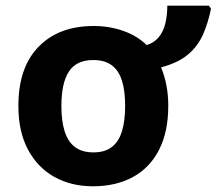

<svg xmlns="http://www.w3.org/2000/svg" viewBox="-20 -648 765 678"><path d="M574.2 -273.9Q574.2 -183.1 542 -119.6Q509.8 -56.2 450 -23.2Q390.1 9.8 308.1 9.8Q231.4 9.8 172.1 -23.2Q112.8 -56.2 78.9 -119.6Q44.9 -183.1 44.9 -273.9Q44.9 -409.7 116.2 -482.9Q187.5 -556.2 311 -556.2Q365.7 -556.2 414.8 -539.1Q463.9 -522 498 -488.8Q524.4 -497.1 540.5 -516.6Q556.6 -536.1 563.7 -564.7Q570.8 -593.3 570.8 -627.9H717.8L725.1 -617.2Q715.3 -568.8 697.5 -527.6Q679.7 -486.3 644.8 -456.3Q609.9 -426.3 548.8 -410.2Q561 -380.9 567.6 -346.9Q574.2 -313 574.2 -273.9ZM196.8 -273.9Q196.8 -220.2 208.5 -183.6Q220.2 -147 245.1 -128.4Q270 -109.9 310.1 -109.9Q349.6 -109.9 374.3 -128.4Q398.9 -147 410.4 -183.6Q421.9 -220.2 421.9 -273.9Q421.9 -328.1 410.4 -364Q398.9 -399.9 374 -418Q349.1 -436 309.1 -436Q250 -436 223.4 -395.5Q196.8 -355 196.8 -273.9Z"/></svg>

Font: Wonky
Style: Regular
Weight: 400
Designer: Monotype Design Team
Foundry: Monotype Imaging Inc.
Version: Version 3.000